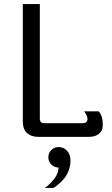

<svg xmlns="http://www.w3.org/2000/svg" viewBox="-20 -670 548 940"><path d="M266.7 50Q291.7 50 308.3 67.9Q325 85.8 325 116.7Q325 143.3 315 167.9Q305 192.5 289.6 209.2Q274.2 225.8 262.9 235Q251.7 244.2 241.7 250H200Q225.8 231.7 246.2 204.6Q266.7 177.5 266.7 150Q245.8 150 231.2 135.4Q216.7 120.8 216.7 100Q216.7 79.2 231.2 64.6Q245.8 50 266.7 50ZM166.7 0Q132.5 0 112.1 -18.8Q91.7 -37.5 91.7 -75V-650H175V-91.7Q175 -77.5 180.4 -72.1Q185.8 -66.7 200 -66.7H383.3Q408.3 -66.7 408.3 -87.5Q408.3 -95 404.2 -104.2Q400 -113.3 395.8 -119.2L391.7 -125H462.5Q483.3 -104.2 483.3 -58.3Q483.3 -30 464.6 -15Q445.8 0 416.7 0Z"/></svg>

Font: BoonBaan
Style: Regular
Weight: 400
Designer: Sungsit Sawaiwan
Foundry: FontUni
Version: Version 2.0